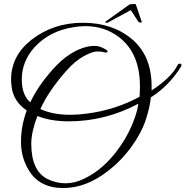

<svg xmlns="http://www.w3.org/2000/svg" viewBox="-20 -870 937 970"><path d="M666 -848 696 -760Q698 -756 692 -756Q683 -756 679 -760L641 -819Q543 -766 532 -760Q524 -753 513 -756Q511 -758 512 -760L635 -848Q650 -850 658 -850Q666 -850 666 -848ZM524 -5Q414 80 300 80Q180 80 126 -9Q86 -74 86 -153.5Q86 -233 115 -312Q45 -359 38 -438Q36 -453 36 -468Q36 -588 139 -669Q249 -755 399 -755Q549 -755 647.5 -671.5Q746 -588 746 -433Q746 -423 746 -413Q846 -479 876 -539Q881 -550 889 -548.5Q897 -547 897 -542Q897 -537 891 -528Q832 -435 742 -378Q738 -331 716.5 -265Q695 -199 644 -128.5Q593 -58 524 -5ZM687 -434Q687 -603 579 -684Q507 -738 411 -738Q383 -738 354 -733Q232 -715 155 -632Q90 -560 90 -469Q90 -390 133 -353Q172 -436 248 -521Q331 -614 424 -635Q438 -638 461.5 -638Q485 -638 516 -619Q523 -615 523.5 -611Q524 -607 519 -605Q514 -603 504 -606.5Q494 -610 470.5 -610Q447 -610 403 -586Q359 -562 314 -511Q225 -410 184 -319Q247 -290 335 -290Q374 -290 418 -296Q561 -314 685 -381Q687 -408 687 -434ZM679 -346Q512 -257 327 -257Q237 -257 169 -284Q138 -203 138 -144Q138 -6 221 35Q266 56 310.5 56Q355 56 398 36Q485 -3 555 -88Q625 -173 661 -275Q675 -315 679 -346Z"/></svg>

Font: Great Vibes
Style: Regular
Weight: 400
Designer: Robert E. Leuschke
Foundry: Robert E. Leuschke
Version: Version 1.001